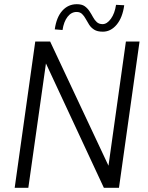

<svg xmlns="http://www.w3.org/2000/svg" viewBox="-20 -895 707 915"><path d="M50 0 148 -697H219L507 -84H494L580 -697H645L547 0H475L189 -614H202L115 0ZM470 -744Q444 -744 429 -753.5Q414 -763 405 -777Q396 -791 388.5 -805Q381 -819 371 -828.5Q361 -838 345 -838Q320 -838 302 -815Q284 -792 278 -752L241 -755Q249 -813 277 -844Q305 -875 346 -875Q370 -875 383.5 -865.5Q397 -856 406.5 -841.5Q416 -827 423.5 -813Q431 -799 441.5 -789.5Q452 -780 469 -780Q490 -780 508.5 -805.5Q527 -831 533 -872L572 -870Q564 -811 536 -777.5Q508 -744 470 -744Z"/></svg>

Font: Hanken Grotesk Light
Style: Italic
Weight: 300
Italic angle: -8°
Designer: Alfredo Marco Pradil
Foundry: Hanken Design Co.
Version: Version 3.013